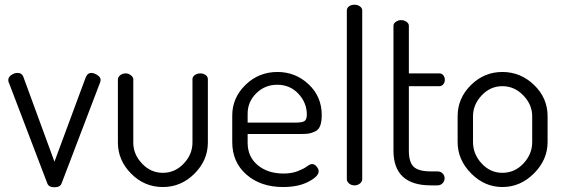

<svg xmlns="http://www.w3.org/2000/svg" viewBox="-20 -783 2377 811"><path d="M180 -8 19 -430Q15 -436 15 -445Q15 -457 27.5 -466Q40 -475 54 -475Q72 -475 78 -460L210 -100L342 -456Q350 -475 365 -475Q377 -475 391 -466Q405 -457 405 -446Q405 -438 401 -430L240 -8Q234 8 210 8Q186 8 180 -8Z M668 7Q590 7 534 -49.5Q478 -106 478 -181V-448Q478 -457 487.5 -465Q497 -473 511 -473Q523 -473 533 -465Q543 -457 543 -448V-181Q543 -131 580 -92Q617 -53 668 -53Q719 -53 756 -92Q793 -131 793 -181V-449Q793 -459 803 -466Q813 -473 826 -473Q839 -473 848.5 -466Q858 -459 858 -449V-181Q858 -106 801.5 -49.5Q745 7 668 7Z M1152 -479Q1228 -479 1283.5 -427Q1339 -375 1339 -297Q1339 -269 1332.5 -252Q1326 -235 1311.5 -228Q1297 -221 1285 -219Q1273 -217 1252 -217H1026V-180Q1026 -121 1068.5 -85.5Q1111 -50 1178 -50Q1212 -50 1237.5 -60Q1263 -70 1276.5 -80Q1290 -90 1298 -90Q1309 -90 1317.5 -79.5Q1326 -69 1326 -59Q1326 -38 1283 -15.5Q1240 7 1176 7Q1081 7 1021 -45.5Q961 -98 961 -183V-295Q961 -370 1017 -424.5Q1073 -479 1152 -479ZM1026 -265H1226Q1256 -265 1266 -271.5Q1276 -278 1276 -299Q1276 -349 1240.5 -387Q1205 -425 1151 -425Q1099 -425 1062.5 -389Q1026 -353 1026 -303Z M1510 -739V-26Q1510 -16 1500.5 -8Q1491 0 1477 0Q1464 0 1454.5 -8Q1445 -16 1445 -26V-739Q1445 -749 1454 -756Q1463 -763 1477 -763Q1491 -763 1500.5 -756Q1510 -749 1510 -739Z M1707 -419V-147Q1707 -98 1727.5 -78.5Q1748 -59 1800 -59H1828Q1841 -59 1849.5 -50.5Q1858 -42 1858 -30Q1858 -18 1849.5 -9Q1841 0 1828 0H1800Q1642 0 1642 -147V-674Q1642 -684 1652 -691Q1662 -698 1674 -698Q1687 -698 1697 -691Q1707 -684 1707 -674V-473H1836Q1846 -473 1852.5 -465Q1859 -457 1859 -446Q1859 -435 1852.5 -427Q1846 -419 1836 -419Z M2293 -292V-183Q2293 -108 2235.5 -50.5Q2178 7 2102 7Q2027 7 1970 -50.5Q1913 -108 1913 -183V-292Q1913 -368 1969 -423.5Q2025 -479 2102 -479Q2179 -479 2236 -424Q2293 -369 2293 -292ZM2228 -183V-292Q2228 -341 2190.5 -380Q2153 -419 2102 -419Q2051 -419 2014.5 -380Q1978 -341 1978 -292V-183Q1978 -132 2014.5 -92.5Q2051 -53 2102 -53Q2154 -53 2191 -92.5Q2228 -132 2228 -183Z"/></svg>

Font: Dosis
Style: Regular
Weight: 400
Designer: Edgar Tolentino, Pablo Impallari, Igino Marini
Foundry: Edgar Tolentino, Pablo Impallari, Igino Marini
Version: Version 1.007